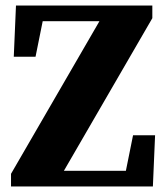

<svg xmlns="http://www.w3.org/2000/svg" viewBox="-20 -677 603 697"><path d="M20 0V-46L341 -600H135L109 -471H30L38 -657H533V-611L212 -57H437L463 -186H543L535 0Z"/></svg>

Font: Source Serif Pro
Style: Bold
Weight: 700
Designer: Frank Grießhammer
Foundry: Adobe Systems Incorporated
Version: Version 3.001;hotconv 1.0.111;makeotfexe 2.5.65597